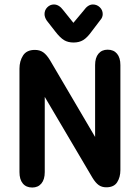

<svg xmlns="http://www.w3.org/2000/svg" viewBox="-20 -828 625 858"><path d="M405 -216 204 -558Q189 -583 173.5 -594Q158 -605 136 -605Q99 -605 83 -580Q67 -555 67 -521V-59Q67 -26 82 -8Q97 10 124 10Q150 10 165 -8Q180 -26 180 -59V-395L393 -34Q407 -11 421 -1Q435 9 455 9Q489 9 503.5 -13.5Q518 -36 518 -68V-537Q518 -570 503 -588Q488 -606 461 -606Q435 -606 420 -588Q405 -570 405 -537ZM308 -726 263 -782Q244 -808 221 -808Q204 -808 191.5 -795.5Q179 -783 179 -765Q179 -751 189 -736L228 -686Q249 -659 266.5 -648.5Q284 -638 309 -638Q334 -638 352 -649Q370 -660 390 -688L428 -738Q439 -750 439 -765Q439 -783 426 -795.5Q413 -808 395 -808Q373 -808 354 -781Z"/></svg>

Font: Beiruti
Style: Bold
Weight: 700
Designer: Arlette Boutros
Foundry: Boutros
Version: Version 1.41